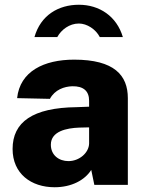

<svg xmlns="http://www.w3.org/2000/svg" viewBox="-20 -778 612 808"><path d="M497 -622C471 -710 398 -758 312 -758C226 -758 151 -714 125 -622H221C238 -653 272 -679 312 -679C346 -679 383 -655 400 -622ZM210 10C281 10 337 -20 364 -63L377 0H518V-365C518 -461 461 -527 292 -527C165 -527 64 -478 52 -365L190 -362C211 -401 251 -414 284 -415C331 -416 355 -395 355 -354V-329L303 -327C117 -325 33 -264 33 -151C33 -47 111 10 210 10ZM268 -100C228 -100 194 -125 194 -169C194 -226 261 -239 313 -241L355 -242V-174C354 -135 314 -100 268 -100Z"/></svg>

Font: United Sans ExtraBold
Style: Regular
Weight: 800
Designer: Pablo Impallari, Rodrigo Fuenzalida (Modified by Dan O. Williams)
Version: Version 1.000;PS 001.000;hotconv 1.0.88;makeotf.lib2.5.64775